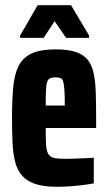

<svg xmlns="http://www.w3.org/2000/svg" viewBox="-20 -707 414 735"><path d="M198 8Q148 8 116 -2.5Q84 -13 65.5 -33.5Q47 -54 38.5 -85.5Q30 -117 28 -159Q26 -201 26 -254Q26 -322 30.5 -372Q35 -422 51 -454Q67 -486 100.5 -502Q134 -518 193 -518Q239 -518 268.5 -508.5Q298 -499 314.5 -479.5Q331 -460 338 -429Q345 -398 346.5 -354.5Q348 -311 348 -254V-217H155Q155 -176 156.5 -152.5Q158 -129 165 -117.5Q172 -106 187 -102.5Q202 -99 229 -99Q241 -99 259 -99.5Q277 -100 298.5 -101Q320 -102 339 -103V-5Q323 -2 299.5 1Q276 4 250 6Q224 8 198 8ZM228 -287V-305Q228 -342 226.5 -363Q225 -384 222 -394.5Q219 -405 211.5 -408Q204 -411 192 -411Q180 -411 172 -407.5Q164 -404 160.5 -393.5Q157 -383 156 -361Q155 -339 155 -303H243ZM57 -562V-571L124 -687H252L321 -571V-562H233L189 -626L147 -562Z"/></svg>

Font: Saira ExtraCondensed ExtraBold
Style: Regular
Weight: 800
Width: 2
Designer: Hector Gatti with collaboration of the Omnibus-Type team
Foundry: Omnibus-Type
Version: Version 1.101